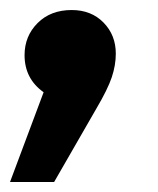

<svg xmlns="http://www.w3.org/2000/svg" viewBox="-47 -185 316 383"><path d="M61 178H-27L40 -1Q2 -28 2 -75Q2 -113 28 -139Q54 -165 96 -165Q135 -165 159.5 -140Q184 -115 184 -78Q184 -55 176 -31Q168 -7 145 32Z"/></svg>

Font: Szlgxwxxxixliatcpuztgldltzi
Style: Regular
Weight: 700
Italic angle: -8°
Designer: Carrois Corporate & Edenspiekermann
Foundry: Carrois Corporate GbR & Edenspiekermann AG
Version: Version 2.001